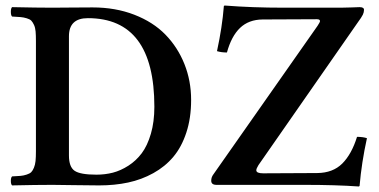

<svg xmlns="http://www.w3.org/2000/svg" viewBox="-20 -673 1380 699"><path d="M231 -541V-106.9Q231 -65.4 251.5 -51.3Q272 -37.1 331.1 -37.1Q362.3 -37.1 390.9 -44.4Q419.4 -51.8 447.5 -69.8Q475.6 -87.9 496.1 -115.2Q516.6 -142.6 529.3 -186Q542 -229.5 542 -284.2Q542 -606.9 299.8 -606.9Q231 -606.9 231 -541ZM170.9 0H169.9Q113.8 0 23.9 2Q19.5 -2.4 19.5 -14.4Q19.5 -26.4 23.9 -30.8Q43.9 -31.7 54.9 -32.7Q65.9 -33.7 77.1 -37.4Q88.4 -41 93.8 -46.4Q99.1 -51.8 103.5 -62.3Q107.9 -72.8 109.4 -86.7Q110.8 -100.6 110.8 -122.1V-523.9Q110.8 -544.9 109.6 -558.6Q108.4 -572.3 103.8 -582.3Q99.1 -592.3 94 -597.7Q88.9 -603 77.4 -606.4Q65.9 -609.9 54.9 -610.8Q43.9 -611.8 23.9 -612.8Q19.5 -617.2 19.5 -629.9Q19.5 -642.6 23.9 -647Q115.7 -645 169.9 -645H170.9Q188 -645 236.3 -645.5Q284.7 -646 316.9 -646Q400.4 -646 469 -619.4Q537.6 -592.8 582.3 -546.9Q627 -501 651.4 -439.9Q675.8 -378.9 675.8 -309.1Q675.8 -243.2 658.4 -190.4Q641.1 -137.7 611.1 -102.1Q581.1 -66.4 538.3 -42.7Q495.6 -19 446.5 -8.5Q397.5 2 340.8 2Q307.6 2 247.6 1Q187.5 0 170.9 0ZM749 -15.1Q749 -27.8 756.8 -38.1L1136.2 -579.1Q1145 -592.3 1145 -596.2Q1145 -603 1133.8 -603L936 -602.1Q885.3 -601.6 853.8 -571.3Q822.3 -541 806.2 -481.9Q786.1 -481.9 770 -486.8Q789.1 -575.2 794.9 -649.9Q794.9 -652.8 798.8 -652.8Q897.9 -645 1013.2 -645H1221.2Q1237.8 -645 1261.5 -646Q1285.2 -647 1289.1 -647Q1305.2 -647 1305.2 -637.2Q1305.2 -628.4 1301 -619.6Q1296.9 -610.8 1282.2 -590.8L920.9 -71.8Q913.1 -59.1 913.1 -53.2Q913.1 -42 938 -42L1134.8 -43Q1191.9 -43.5 1226.1 -77.6Q1260.3 -111.8 1279.8 -174.8Q1301.3 -174.8 1315.9 -169.9Q1296.4 -81.5 1289.1 3.9Q1287.1 5.9 1286.1 5.9Q1202.6 0 1088.9 0H768.1Q749 0 749 -15.1Z"/></svg>

Font: Common Serif SemiBold
Style: Regular
Weight: 600
Designer: Philipp H. Poll, Khaled Hosny
Foundry: Stefan Peev, Context Ltd.
Version: Version 1.026